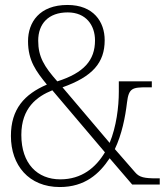

<svg xmlns="http://www.w3.org/2000/svg" viewBox="-20 -744 670 774"><path d="M221 10C323 10 381 -44 422 -106L513 0H624V-25H612C562 -25 542 -29 525 -49L443 -143C471 -202 485 -271 492 -331C499 -389 514 -392 572 -392H592V-416H459V-374C459 -313 449 -233 422 -168L232 -392C353 -435 402 -491 402 -582C402 -656 357 -724 252 -724C139 -724 93 -654 93 -578C93 -499 126 -456 169 -403C78 -364 24 -304 24 -196C24 -78 96 10 221 10ZM211 -416C158 -476 134 -515 134 -580C134 -648 175 -694 253 -694C327 -694 363 -642 363 -581C363 -501 318 -450 211 -416ZM223 -21C131 -21 66 -84 66 -200C66 -309 129 -355 191 -380L403 -130C366 -68 309 -21 223 -21Z"/></svg>

Font: Noto Serif Thai SemiCondensed ExtraLight
Style: Regular
Weight: 200
Width: 4
Designer: Monotype Design Team
Foundry: Monotype Imaging Inc.
Version: Version 2.002